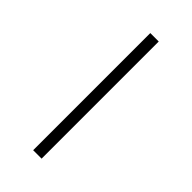

<svg xmlns="http://www.w3.org/2000/svg" viewBox="-300 -839 1159 1159"><g transform="rotate(45 279.5 -260.0)"><path d="M243 240V-760H315V240Z"/></g></svg>

Font: Noto Serif Gujarati
Style: Regular
Weight: 400
Designer: Universal Thirst, Indian Type Foundry and the Monotype Design Team
Foundry: Monotype Imaging Inc.
Version: Version 2.102